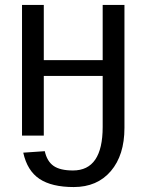

<svg xmlns="http://www.w3.org/2000/svg" viewBox="-20 -548 592 776"><path d="M74 69 161 63Q170 104 196.5 122.5Q223 141 275 141Q395 141 395 -35V-241H157V0H69V-528H157V-305H395V-528H483V-31Q483 79 428 143.5Q373 208 278 208Q189 208 139.5 175Q90 142 74 69Z"/></svg>

Font: Libra Sans
Style: Regular
Weight: 400
Foundry: Context Ltd
Version: Version 1.002